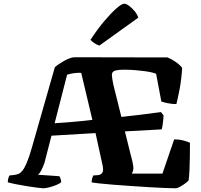

<svg xmlns="http://www.w3.org/2000/svg" viewBox="-20 -1013 1079 1033"><path d="M214 0Q206 0 182 -3Q158 -6 127 -11Q96 -16 68 -21.5Q40 -27 22 -32Q22 -45 25 -54.5Q28 -64 31 -69L59 -72Q70 -74 79.5 -77.5Q89 -81 100 -94Q111 -107 123.5 -136Q136 -165 151 -217L275 -651Q282 -658 295 -667Q308 -676 324 -685Q340 -694 355 -699.5Q370 -705 381 -705L881 -704Q902 -696 925 -680Q948 -664 960 -648Q956 -583 946 -531.5Q936 -480 929 -453Q906 -453 884 -457.5Q862 -462 848 -467L820 -616Q814 -619 798 -623Q782 -627 759.5 -630Q737 -633 709 -635.5Q681 -638 652 -638Q612 -638 596.5 -632Q581 -626 582 -608Q583 -590 590 -557L633 -384Q690 -390 734.5 -395.5Q779 -401 807.5 -405Q836 -409 846 -410L860 -392Q859 -371 856 -348.5Q853 -326 850 -317L652 -306L683 -181Q694 -142 697 -119Q700 -96 689 -79H854L917 -263Q946 -263 969 -256.5Q992 -250 1002 -245Q1002 -210 1001.5 -172Q1001 -134 999.5 -100.5Q998 -67 995 -43Q990 -36 975.5 -25.5Q961 -15 947 -7.5Q933 0 926 0Q907 0 868.5 -1.5Q830 -3 781.5 -6Q733 -9 682 -12.5Q631 -16 586 -19.5Q541 -23 511 -26.5Q481 -30 473 -32Q473 -45 476 -54Q479 -63 482 -69L495 -70Q516 -70 525 -77.5Q534 -85 534.5 -100Q535 -115 529 -137L494 -297L257 -283L219 -136Q215 -125 209 -111Q203 -97 196 -86Q189 -75 183 -73L299 -65Q303 -60 306 -51Q309 -42 309 -33Q301 -25 282.5 -17.5Q264 -10 244.5 -5Q225 0 214 0ZM274 -350Q305 -352 332.5 -354Q360 -356 385 -358.5Q410 -361 433 -363Q456 -365 477 -368L417 -621Q402 -622 383 -620Q364 -618 341 -611ZM515 -768Q500 -772 486.5 -781.5Q473 -791 467 -799Q505 -857 541.5 -900Q578 -943 606.5 -968Q635 -993 648 -993Q659 -993 674 -982Q689 -971 703.5 -954Q718 -937 724 -918Z"/></svg>

Font: Texturina Medium 12pt ExtraBold
Style: Regular
Weight: 800
Version: Version 1.002